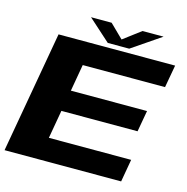

<svg xmlns="http://www.w3.org/2000/svg" viewBox="-122 -919 1002 1030"><g transform="rotate(15 379.0 -404.5)"><path d="M-6 0H641.5L663.5 -125.5H206.5L234 -282.5H657L678 -400.5H255L281 -549.5H738L760.5 -675H113ZM380 -699H499L660.5 -809H543.5L446.5 -736L372 -809H257.5Z"/></g></svg>

Font: Anybody Expanded
Style: Bold Italic
Weight: 700
Width: 7
Italic angle: -10°
Version: Version 1.113;gftools[0.9.25]